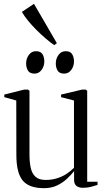

<svg xmlns="http://www.w3.org/2000/svg" viewBox="-20 -973 544 1003"><path d="M413.5 8Q392 8 379.5 -1.8Q367 -11.5 367 -33V-79Q352.5 -60.5 330.5 -39.8Q308.5 -19 278.8 -4.5Q249 10 210 10Q131 10 98.2 -30.5Q65.5 -71 65.5 -163L65 -448L2.5 -465.5V-479L106.5 -505H126L134 -499V-166Q134 -126.5 140.5 -96.5Q147 -66.5 165.2 -49.8Q183.5 -33 218 -33Q251 -33 278.5 -41.8Q306 -50.5 328 -65Q350 -79.5 366.5 -96.5V-448L299 -465.5V-479L409 -505H427.5L435.5 -499V-23.5H489.5V-7Q474 -2 455.5 3Q437 8 413.5 8ZM159.5 -588.5Q135.5 -588.5 126 -604.2Q116.5 -620 116.5 -642Q116.5 -667 130.8 -686.2Q145 -705.5 167.5 -705.5H168.5Q192.5 -705.5 202 -689.8Q211.5 -674 211.5 -652Q211.5 -627 197.2 -607.8Q183 -588.5 160.5 -588.5ZM314.5 -588.5Q290.5 -588.5 281 -604.2Q271.5 -620 271.5 -642Q271.5 -667 285.8 -686.2Q300 -705.5 322.5 -705.5H323.5Q347.5 -705.5 357 -689.8Q366.5 -674 366.5 -652Q366.5 -627 352.2 -607.8Q338 -588.5 315.5 -588.5ZM263 -737.5Q243 -751 218.8 -771.8Q194.5 -792.5 170.2 -816.8Q146 -841 126 -865.5Q106 -890 94.5 -911L157.5 -953L277 -747.5L264 -737.5Z"/></svg>

Font: Merriweather 144pt Light
Style: Regular
Weight: 300
Version: Version 2.100